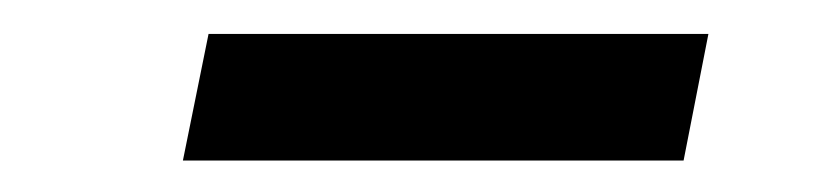

<svg xmlns="http://www.w3.org/2000/svg" viewBox="-20 -688 492 116"><path d="M90.5 -591 106 -667.5H408L393 -591Z"/></svg>

Font: Cabin SemiCondensedSemiBold
Style: Italic
Weight: 600
Width: 4
Italic angle: -10°
Designer: Pablo Impallari
Foundry: Pablo Impallari. http://www.impallari.com Igino Marini. http://www.ikern.com
Version: Version 3.001